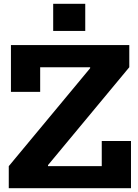

<svg xmlns="http://www.w3.org/2000/svg" viewBox="-20 -998 734 1018"><path d="M26.5 -117 458 -636.5V-666.5L665.5 -641.5L234.5 -122.5V-89ZM665.5 -759V-641.5H193V-511H38V-759ZM519.5 -250.5H674.5V0H26.5V-117H519.5ZM262 -978H432V-834H262Z"/></svg>

Font: Hepta Slab
Style: Bold
Weight: 700
Designer: Michael LaGattuta
Foundry: Michael LaGattuta
Version: Version 1.100